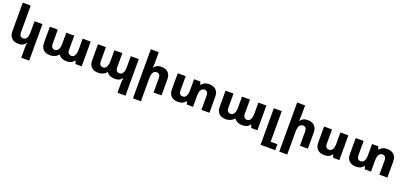

<svg xmlns="http://www.w3.org/2000/svg" viewBox="40 -2099 7775 3678"><g transform="rotate(20 3927.5 -259.5)"><path d="M568 241V-502H406V-281C406 -176 376 -119 310 -119C262 -119 235 -151 235 -208V-760H73V-175C73 -57 143 10 265 10C334 10 379 -15 408 -59H416C409 -39 406 -20 406 -1V241Z M911 9C976 9 1043 -23 1072 -66H1080C1114 -16 1170 9 1247 9C1316 9 1367 -17 1395 -61H1404L1424 0H1550V-504H1387V-286C1387 -178 1355 -120 1293 -120C1246 -120 1215 -153 1215 -212V-504H1053V-286C1053 -178 1020 -120 956 -120C909 -120 880 -153 880 -212V-504H718V-176C718 -57 785 9 911 9Z M2368 241H2531V-504H2368V-286C2368 -178 2336 -120 2274 -120C2227 -120 2196 -154 2196 -212V-504H2034V-286C2034 -178 2001 -120 1937 -120C1890 -120 1861 -154 1861 -212V-504H1699V-176C1699 -57 1766 9 1892 9C1957 9 2025 -23 2053 -66H2062C2095 -16 2151 9 2228 9C2297 9 2342 -15 2371 -58H2380C2372 -24 2368 -1 2368 34Z M2845 -760H2683V241H2845V-222C2845 -328 2876 -385 2941 -385C2989 -385 3016 -353 3016 -296V0H3178V-330C3178 -448 3109 -514 2987 -514C2917 -514 2875 -488 2846 -445H2838C2843 -476 2845 -510 2845 -542Z M3962 -514C3893 -514 3842 -488 3813 -445H3805L3785 -504H3658V-281C3658 -176 3628 -119 3562 -119C3514 -119 3487 -151 3487 -208V-504H3325V-175C3325 -57 3395 10 3517 10C3586 10 3637 -15 3665 -59H3674L3693 0H3820V-222C3820 -328 3851 -385 3917 -385C3964 -385 3991 -353 3991 -296V0H4154V-330C4154 -448 4084 -514 3962 -514Z M4493 9C4558 9 4625 -23 4654 -66H4662C4696 -16 4752 9 4829 9C4898 9 4949 -17 4977 -61H4986L5006 0H5132V-504H4969V-286C4969 -178 4937 -120 4875 -120C4828 -120 4797 -153 4797 -212V-504H4635V-286C4635 -178 4602 -120 4538 -120C4491 -120 4462 -153 4462 -212V-504H4300V-176C4300 -57 4367 9 4493 9Z M5284 241H5583V120H5446V-504H5284Z M5828 -760H5666V241H5828V-222C5828 -328 5859 -385 5924 -385C5972 -385 5999 -353 5999 -296V0H6161V-330C6161 -448 6092 -514 5970 -514C5900 -514 5858 -488 5829 -445H5821C5826 -476 5828 -510 5828 -542Z M6803 -504H6641V-281C6641 -176 6611 -119 6545 -119C6497 -119 6470 -151 6470 -208V-504H6308V-175C6308 -57 6378 10 6500 10C6569 10 6620 -15 6648 -59H6657L6676 0H6803Z M7590 -514C7521 -514 7470 -488 7441 -445H7433L7413 -504H7286V-281C7286 -176 7256 -119 7190 -119C7142 -119 7115 -151 7115 -208V-504H6953V-175C6953 -57 7023 10 7145 10C7214 10 7265 -15 7293 -59H7302L7321 0H7448V-222C7448 -328 7479 -385 7545 -385C7592 -385 7619 -353 7619 -296V0H7782V-330C7782 -448 7712 -514 7590 -514Z"/></g></svg>

Font: Noto Sans Armenian Extra
Style: Regular
Weight: 800
Designer: Monotype Design Team
Foundry: Monotype Imaging Inc.
Version: Version 1.901